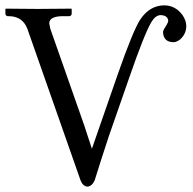

<svg xmlns="http://www.w3.org/2000/svg" viewBox="-20 -678 713 710"><path d="M586.9 -658.2Q628.9 -658.2 655.3 -621.6Q668.5 -602.1 668.9 -582Q668.9 -552.7 646 -532.2Q633.8 -522.5 622.1 -522Q588.9 -522 583.5 -551.8Q583 -556.2 583 -560.1Q583 -566.4 596.7 -586.9Q602.1 -595.7 602.1 -602.1Q599.6 -621.1 574.2 -622.1Q555.2 -622.1 539.6 -596.2Q513.7 -552.2 458 -391.1Q458 -391.1 382.3 -173.8Q354.5 -89.8 330.1 -11.2Q320.3 10.7 303.2 12.2Q286.1 10.3 277.8 -11.2L81.1 -571.8Q63.5 -617.2 14.2 -618.2H7.8Q1 -620.1 0 -626V-645L2 -646Q2.9 -646 119.1 -645L243.2 -646L245.1 -645V-626Q243.2 -619.1 236.8 -618.2H210Q162.6 -617.2 162.1 -591.8Q162.6 -586.4 166 -571.8L291 -215.8L319.8 -127.9L415 -401.9Q471.7 -564.5 499 -606.4Q533.7 -657.7 586.9 -658.2Z"/></svg>

Font: Linux Libertine Display O
Style: Regular
Weight: 400
Designer: Philipp H. Poll
Foundry: Philipp H. Poll
Version: Version 5.0.9